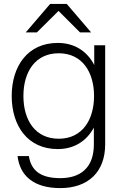

<svg xmlns="http://www.w3.org/2000/svg" viewBox="-20 -752 621 984"><path d="M289 212C431 212 519 130 519 -12V-520H463V-419C427 -488 364 -532 276 -532C122 -532 40 -413 40 -260C40 -107 122 12 276 12C362 12 425 -31 461 -98V-12C461 109 391 161 289 161C193 161 140 126 128 48H70C82 149 153 212 289 212ZM100 -260C100 -383 160 -479 281 -479C401 -479 462 -383 462 -260C462 -137 401 -41 281 -41C160 -41 100 -137 100 -260ZM112 -586H169L280 -696L390 -586H447L322 -732H237Z"/></svg>

Font: Aspekta 250
Style: Regular
Weight: 250
Designer: Ivo Dolenc
Version: Version 2.000